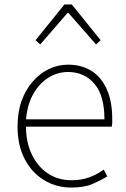

<svg xmlns="http://www.w3.org/2000/svg" viewBox="-20 -831 567 864"><path d="M300 13Q234 13 179 -20Q124 -53 91.5 -114.5Q59 -176 59 -262Q59 -327 77.5 -378Q96 -429 128.5 -465.5Q161 -502 201.5 -521Q242 -540 286 -540Q347 -540 391.5 -512Q436 -484 460.5 -429.5Q485 -375 485 -297Q485 -289 485 -280.5Q485 -272 483 -261H97Q97 -192 122.5 -137.5Q148 -83 194 -51.5Q240 -20 302 -20Q347 -20 382 -33Q417 -46 447 -68L463 -37Q433 -19 396 -3Q359 13 300 13ZM97 -294H450Q450 -401 405 -454Q360 -507 286 -507Q239 -507 198 -481.5Q157 -456 130 -408.5Q103 -361 97 -294ZM140 -650 270 -811H303L433 -650L412 -631L288 -773H284L161 -631Z"/></svg>

Font: Shanggu Sans SC VF
Style: Regular
Weight: 250
Designer: GuiWonder
Version: Version 1.021